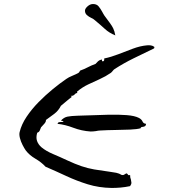

<svg xmlns="http://www.w3.org/2000/svg" viewBox="-20 -918 840 949"><path d="M743 -686Q743 -686 743 -684Q743 -679 740 -678Q690 -654 641 -630Q592 -606 547 -577Q542 -574 537.5 -568Q533 -562 528 -558Q502 -540 473 -527Q444 -514 415.5 -500.5Q387 -487 362 -466Q360 -465 361 -463Q362 -460 362 -458Q357 -458 354.5 -456.5Q352 -455 350 -452Q347 -449 343 -446.5Q339 -444 330 -444L335 -439Q321 -429 308 -417.5Q295 -406 281 -395Q269 -371 248.5 -355.5Q228 -340 207 -325Q208 -317 200 -307.5Q192 -298 185 -291Q184 -290 183 -289Q180 -281 176.5 -273Q173 -265 164 -262Q157 -239 163 -221.5Q169 -204 185 -190Q208 -171 242.5 -156.5Q277 -142 311 -126Q352 -107 383 -96.5Q414 -86 446 -80.5Q478 -75 523 -69Q540 -67 554.5 -64Q569 -61 582 -53Q589 -52 592.5 -54Q596 -56 599 -58Q602 -60 604 -61Q608 -61 611 -57Q612 -54 614.5 -52.5Q617 -51 623 -53Q623 -46 624 -40.5Q625 -35 627 -31Q629 -23 629.5 -15.5Q630 -8 623 2Q599 7 576.5 9Q554 11 532 11Q469 10 414 -7Q359 -24 307.5 -48Q256 -72 205 -94Q185 -116 155 -133.5Q125 -151 107 -175Q100 -185 91.5 -201.5Q83 -218 78.5 -235.5Q74 -253 77 -265Q86 -303 111.5 -341Q137 -379 171 -413.5Q205 -448 241 -477.5Q277 -507 308 -528Q319 -536 337.5 -543.5Q356 -551 368 -558Q371 -560 372.5 -563Q374 -566 376 -569Q396 -576 414 -585.5Q432 -595 452 -602Q460 -610 464.5 -615Q469 -620 482 -624Q485 -623 484 -619Q483 -615 487 -615Q497 -614 495 -629Q529 -636 565 -650Q601 -664 637 -677.5Q673 -691 707 -694Q716 -695 726 -693.5Q736 -692 743 -686ZM702 -306Q701 -296 695 -293.5Q689 -291 682.5 -290.5Q676 -290 675 -284Q657 -279 623 -277.5Q589 -276 550 -275.5Q511 -275 476 -273Q470 -273 464.5 -272Q459 -271 454 -270Q447 -269 440.5 -268.5Q434 -268 428 -268Q383 -271 342.5 -286.5Q302 -302 264 -306Q267 -313 271.5 -314Q276 -315 282 -315Q285 -315 288 -315Q291 -315 294 -316Q293 -319 289 -320Q285 -321 281 -322Q296 -338 313.5 -341.5Q331 -345 362 -346Q376 -346 392 -347Q408 -348 425 -348Q470 -350 518 -351Q566 -352 606 -349Q646 -346 667 -335Q680 -328 684.5 -317.5Q689 -307 702 -306ZM550 -743Q519 -756 499 -774.5Q479 -793 449 -818Q443 -824 431 -829.5Q419 -835 409.5 -843.5Q400 -852 400 -865Q400 -875 412 -886Q424 -897 437 -898Q457 -899 467 -887Q477 -875 485 -860Q488 -855 490.5 -850Q493 -845 496 -841Q513 -818 523 -804.5Q533 -791 539.5 -778Q546 -765 550 -743Z"/></svg>

Font: Yuji Boku
Style: Regular
Weight: 400
Designer: Kataoka Yuji
Foundry: Kinuta Font Factory
Version: Version 3.002